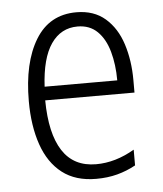

<svg xmlns="http://www.w3.org/2000/svg" viewBox="-45 -582 535 632"><g transform="rotate(-5 222.5 -266.0)"><path d="M230 -542Q288 -542 325.5 -509.5Q363 -477 380.5 -422.5Q398 -368 398 -303V-262H103Q104 -152 141 -95Q178 -38 252 -38Q316 -38 379 -75V-23Q350 -7 318 1.5Q286 10 248 10Q180 10 136 -24Q92 -58 70.5 -120Q49 -182 49 -264Q49 -391 95 -466.5Q141 -542 230 -542ZM230 -495Q175 -495 142.5 -448Q110 -401 105 -307H345Q345 -359 333 -402Q321 -445 295.5 -470Q270 -495 230 -495Z"/></g></svg>

Font: Noto Sans Khmer UI Condensed Light
Style: Regular
Weight: 300
Width: 3
Designer: Danh Hong and the Monotype Design Team
Foundry: Monotype Imaging Inc.
Version: Version 2.002; ttfautohint (v1.8.4.7-5d5b)